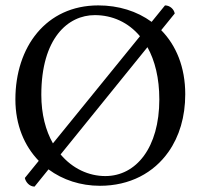

<svg xmlns="http://www.w3.org/2000/svg" viewBox="-20 -678 742 711"><path d="M108 13 159.6 -50.8C212.7 -11.5 279 10 350 10C460.8 10 549.3 -37.7 604.2 -116C644 -172.7 666 -245 666 -329C666 -429.6 632.2 -510.1 577 -566.3L627 -628C624.7 -642.9 610 -658 591 -658L541.5 -597C487.1 -636.8 418.7 -658 344 -658C150.3 -658 37 -503.9 37 -310C37 -215.2 70.2 -137.5 123.5 -82.4L72 -19C75 -4 89 13 108 13ZM331 -622C396.1 -622 455.2 -595.2 498.3 -543.8L176 -147.1C149.2 -194.4 133 -254.8 133 -327C133 -537 232 -622 331 -622ZM526 -503.3C553.7 -453.6 570 -388.8 570 -310C570 -131 484 -26 370 -26C308.4 -26 248.5 -53.8 204.4 -106.1Z"/></svg>

Font: Libertinus Serif
Style: Regular
Weight: 400
Designer: Philipp H. Poll
Foundry: Khaled Hosny
Version: Version 6.2